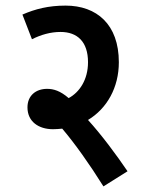

<svg xmlns="http://www.w3.org/2000/svg" viewBox="-20 -652 518 685"><path d="M435 -41C395 -100 343 -170 294 -224C362 -265 404 -340 404 -430C404 -565 325 -632 214 -632C153 -632 106 -620 60 -600L94 -512C126 -528 160 -538 196 -538C256 -538 294 -503 294 -430C294 -368 264 -323 225 -302C195 -328 171 -335 148 -335C108 -335 78 -311 78 -269C78 -218 118 -191 169 -191C180 -191 191 -192 202 -193C247 -140 299 -67 349 13Z"/></svg>

Font: Noto Sans Devanagari UI Condensed SemiBold
Style: Regular
Weight: 600
Width: 3
Designer: Jelle Bosma - Monotype Design Team
Foundry: Monotype Imaging Inc.
Version: Version 2.003